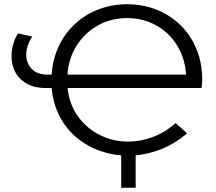

<svg xmlns="http://www.w3.org/2000/svg" viewBox="-20 -726 1014 903"><path d="M582 6Q515 6 453 -15.5Q391 -37 341.5 -78Q292 -119 261 -178Q230 -237 223 -312H196Q140 -312 102.5 -334.5Q65 -357 48 -394.5Q31 -432 34.5 -477.5Q38 -523 64 -569L132 -554Q104 -512 103.5 -471Q103 -430 128.5 -402.5Q154 -375 205 -375H223Q228 -450 257.5 -511Q287 -572 335.5 -616Q384 -660 446.5 -683Q509 -706 578 -706Q651 -706 715 -681Q779 -656 827.5 -609Q876 -562 903.5 -496.5Q931 -431 931 -352Q931 -332 928 -312H298Q306 -234 347.5 -177.5Q389 -121 450.5 -90.5Q512 -60 583 -60Q639 -60 697 -81Q755 -102 806 -147L860 -99Q797 -45 725 -19.5Q653 6 582 6ZM297 -375H855Q850 -454 812 -514Q774 -574 713 -607.5Q652 -641 578 -641Q504 -641 442.5 -607.5Q381 -574 342 -514Q303 -454 297 -375ZM550 157V-19H618V157Z"/></svg>

Font: Montserrat
Style: Regular
Weight: 400
Designer: Julieta Ulanovsky
Foundry: Julieta Ulanovsky
Version: Version 9.000; ttfautohint (v1.8.4.7-5d5b)